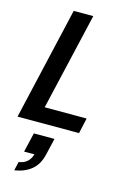

<svg xmlns="http://www.w3.org/2000/svg" viewBox="-151 -790 794 1185"><g transform="rotate(15 245.5 -197.5)"><path d="M0 0 166 -720H291L147 -99H415L393 0ZM66 325 79 269Q143 260 161 198H95L124 74H256L231 180Q216 246 173 281Q130 316 66 325Z"/></g></svg>

Font: Instrument Sans SemiCondensed SemiBold Italic
Style: Regular
Weight: 600
Width: 4
Italic angle: -13°
Designer: Rodrigo Fuenzalida
Foundry: fragTYPE
Version: Version 1.000; ttfautohint (v1.8.4.7-5d5b);gftools[0.9.28]